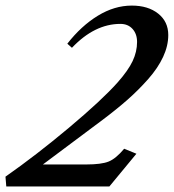

<svg xmlns="http://www.w3.org/2000/svg" viewBox="-69 -671 626 691"><path d="M-46.4 0 -49.3 -35.2Q61 -112.3 179.2 -211.4Q297.4 -310.5 354 -374Q392.1 -417 408.2 -450.9Q424.3 -484.9 424.3 -520Q424.3 -548.8 408 -566.9Q391.6 -585 364.3 -585Q271.5 -585 189.9 -499L173.3 -513.7Q223.1 -577.6 283 -614.3Q342.8 -650.9 405.3 -650.9Q463.9 -650.9 500.2 -622.1Q536.6 -593.3 536.6 -544.9Q536.6 -506.3 518.1 -466.3Q499.5 -426.3 464.6 -386.7Q429.7 -347.2 390.6 -312.7Q351.6 -278.3 300.3 -239.7L85.4 -79.1H241.2Q295.9 -79.1 322 -89.6Q348.1 -100.1 377.9 -135.7L421.9 -117.7L324.7 0Z"/></svg>

Font: Elstob 18pt
Style: Bold Italic
Weight: 700
Italic angle: -20°
Designer: Peter S. Baker
Version: Version 1.015